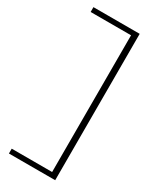

<svg xmlns="http://www.w3.org/2000/svg" viewBox="-248 -868 928 1136"><g transform="rotate(30 215.5 -300.0)"><path d="M30 -767H306V167H30V200H346V-800H30Z"/></g></svg>

Font: Absans
Style: Regular
Weight: 400
Designer: Valerio Monopoli
Version: Version 1.200;Glyphs 3.2 (3217)